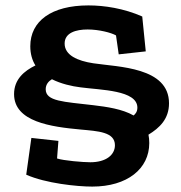

<svg xmlns="http://www.w3.org/2000/svg" viewBox="-20 -680 671 710"><path d="M532 -151C532 -162 531 -173 529 -182C570 -207 605 -240 605 -298C605 -432 418 -432 325 -446C266 -455 219 -476 219 -519C219 -559 261 -571 304 -571C346 -571 392 -559 409 -549L419 -479L519 -490L506 -619C438 -649 366 -660 307 -660C170 -660 92 -602 92 -509C92 -481 99 -457 111 -438C70 -418 32 -387 32 -332C32 -229 170 -211 278 -201C343 -195 405 -192 405 -143C405 -107 372 -80 314 -80C287 -80 215 -86 191 -94L196 -159L96 -170L77 -34C149 -2 265 10 321 10C451 10 532 -56 532 -151ZM488 -282C488 -266 480 -258 474 -253C432 -277 375 -285 325 -291C215 -304 149 -305 149 -350C149 -368 160 -380 172 -387C206 -370 245 -361 278 -357C352 -347 488 -347 488 -282Z"/></svg>

Font: Zilla Slab Bold
Style: Regular
Weight: 700
Designer: Typotheque.com
Foundry: Typotheque type foundry
Version: Version 1.3; 2018